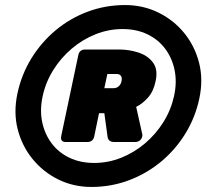

<svg xmlns="http://www.w3.org/2000/svg" viewBox="-20 -730 835 760"><path d="M342 10Q271 10 211 -19.5Q151 -49 109 -100.5Q67 -152 50 -218.5Q33 -285 49 -360Q65 -435 104 -498.5Q143 -562 199.5 -609.5Q256 -657 326.5 -683.5Q397 -710 475 -710Q546 -710 606.5 -680.5Q667 -651 709 -599.5Q751 -548 768 -481.5Q785 -415 769 -340Q753 -265 714 -201.5Q675 -138 618 -90.5Q561 -43 490.5 -16.5Q420 10 342 10ZM353 -85Q408 -85 459.5 -105.5Q511 -126 554 -162.5Q597 -199 627 -247Q657 -295 669 -350Q681 -405 671 -453Q661 -501 633.5 -537.5Q606 -574 563 -594.5Q520 -615 465 -615Q410 -615 358.5 -594.5Q307 -574 264 -537.5Q221 -501 191 -453Q161 -405 149 -350Q137 -295 147 -247Q157 -199 184.5 -162.5Q212 -126 255 -105.5Q298 -85 353 -85ZM239 -168Q229 -168 224.5 -174Q220 -180 222 -190L290 -512Q295 -534 317 -534H453Q491 -534 528 -522Q565 -510 585.5 -482.5Q606 -455 596 -409Q588 -369 566 -344Q544 -319 519 -307L542 -204Q543 -201 543.5 -198Q544 -195 543 -190Q542 -182 534.5 -175Q527 -168 516 -168H431Q421 -168 414.5 -172.5Q408 -177 406 -187L393 -282H372L353 -190Q348 -168 326 -168ZM393 -381H430Q442 -381 450.5 -389Q459 -397 461 -409Q464 -421 459 -429Q454 -437 442 -437H405Z"/></svg>

Font: Rubik Light Black
Style: Italic
Weight: 900
Italic angle: -12°
Version: Version 2.104